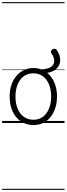

<svg xmlns="http://www.w3.org/2000/svg" viewBox="-20 -1161 629 1812"><path d="M295 19Q227 19 176.5 -15.5Q126 -50 98.5 -110.5Q71 -171 71 -250Q71 -310 87.5 -359Q104 -408 134.5 -444Q165 -480 205.5 -499.5Q246 -519 295 -519Q315 -519 333.5 -516Q352 -513 369 -506Q434 -509 463.5 -531.5Q493 -554 492 -588Q491 -622 464 -660Q458 -669 461.5 -679Q465 -689 474.5 -695Q484 -701 495 -701Q506 -701 514 -691Q547 -645 548 -598.5Q549 -552 518.5 -518Q488 -484 426 -473Q469 -438 493.5 -380.5Q518 -323 518 -250Q518 -202 507.5 -161Q497 -120 478 -87Q459 -54 432 -30Q405 -6 370.5 6.5Q336 19 295 19ZM295 -31Q334 -31 365 -46.5Q396 -62 417.5 -91.5Q439 -121 451 -161.5Q463 -202 463 -250Q463 -315 442.5 -364.5Q422 -414 384.5 -441.5Q347 -469 295 -469Q256 -469 224.5 -453.5Q193 -438 171.5 -409Q150 -380 138 -339.5Q126 -299 126 -250Q126 -185 146.5 -135.5Q167 -86 205 -58.5Q243 -31 295 -31ZM0 621H589V631H0ZM0 -20H589V0H0ZM0 -505H589V-500H0ZM0 -1141H589V-1131H0Z"/></svg>

Font: Playwrite BR Guides
Style: Regular
Weight: 400
Designer: Veronika Burian, José Scaglione
Foundry: TypeTogether
Version: Version 1.003